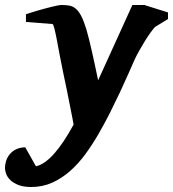

<svg xmlns="http://www.w3.org/2000/svg" viewBox="-101 -520 693 769"><path d="M520 -412.1Q514.2 -406.2 502.9 -390.9Q491.7 -375.5 479.7 -356.2Q467.8 -336.9 456.3 -316.4Q444.8 -295.9 438 -280.8Q427.2 -256.8 412.4 -222.9Q397.5 -189 379.2 -149.9Q360.8 -110.8 339.6 -68.6Q318.4 -26.4 294.9 14.2Q270 57.6 241.5 96.7Q212.9 135.7 179.7 165Q146.5 194.3 107.9 211.7Q69.3 229 23.9 229Q-6.3 229 -26.6 221.2Q-46.9 213.4 -59.1 201.7Q-71.3 189.9 -76.2 176.8Q-81.1 163.6 -81.1 152.8Q-81.1 140.6 -77.1 126.5Q-73.2 112.3 -63.7 99.9Q-54.2 87.4 -38.8 79.1Q-23.4 70.8 0 69.8L43 146Q110.8 131.3 193.8 -21Q192.9 -26.9 189 -46.9Q185.1 -66.9 179.4 -95.7Q173.8 -124.5 166.7 -159.4Q159.7 -194.3 151.9 -230Q144.5 -264.2 138.2 -298.8Q131.8 -333.5 126.5 -361.3Q121.1 -389.2 116.7 -406.5Q112.3 -423.8 108.9 -423.8L2.9 -432.1V-462.9Q8.8 -464.8 20 -468.5Q31.2 -472.2 45.4 -476.3Q59.6 -480.5 74.7 -484.6Q89.8 -488.8 103.8 -492.2Q117.7 -495.6 128.7 -497.8Q139.6 -500 145 -500Q161.6 -500 175.5 -497.8Q189.5 -495.6 201.4 -486.1Q213.4 -476.6 223.9 -456.8Q234.4 -437 245.1 -401.9Q250 -384.8 255.9 -361.6Q261.7 -338.4 267.6 -311.8Q273.4 -285.2 279.8 -256.3Q286.1 -227.5 292 -198.2L429.2 -500H477.1L571.8 -470.2V-443.8Z"/></svg>

Font: Charis SIL Eur
Style: Bold Italic
Weight: 700
Italic angle: -11°
Foundry: SIL International
Version: Version 5.000